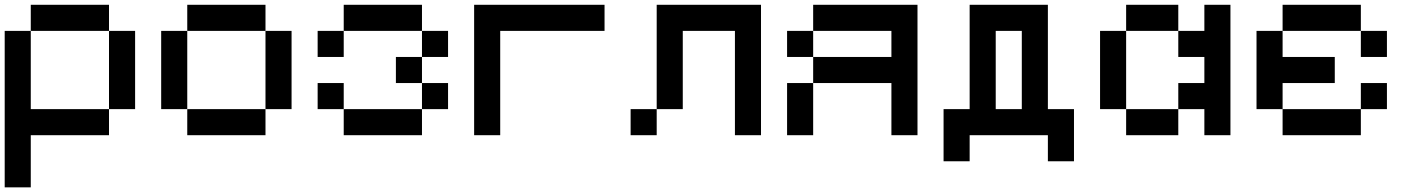

<svg xmlns="http://www.w3.org/2000/svg" viewBox="-20 -576 6040 818"><path d="M444.4 -444.4H111.1V-555.6H444.4ZM111.1 0V222.2H0V-444.4H111.1V-111.1H444.4V0ZM555.6 -111.1H444.4V-444.4H555.6Z M777.8 -111.1H666.7V-444.4H777.8ZM1111.1 -444.4H777.8V-555.6H1111.1ZM1222.2 -111.1H1111.1V-444.4H1222.2ZM1111.1 0H777.8V-111.1H1111.1Z M1444.4 -333.3H1333.3V-444.4H1444.4ZM1777.8 -444.4H1444.4V-555.6H1777.8ZM1777.8 0H1444.4V-111.1H1777.8ZM1444.4 -111.1H1333.3V-222.2H1444.4ZM1777.8 -222.2H1666.7V-333.3H1777.8ZM1888.9 -333.3H1777.8V-444.4H1888.9ZM1888.9 -111.1H1777.8V-222.2H1888.9Z M2111.1 -444.4V0H2000V-555.6H2555.6V-444.4Z M2777.8 0H2666.7V-111.1H2777.8ZM2888.9 -444.4V-111.1H2777.8V-555.6H3222.2V0H3111.1V-444.4Z M3444.4 -333.3H3333.3V-444.4H3444.4ZM3333.3 -222.2H3444.4V0H3333.3ZM3777.8 -444.4H3444.4V-555.6H3888.9V0H3777.8V-222.2H3444.4V-333.3H3777.8Z M4222.2 -111.1H4333.3V-444.4H4222.2ZM4111.1 0V111.1H4000V-111.1H4111.1V-555.6H4444.4V-111.1H4555.6V111.1H4444.4V0Z M4777.8 -111.1H4666.7V-444.4H4777.8ZM5111.1 -333.3H5000V-444.4H5111.1V-555.6H5222.2V0H5111.1V-111.1H5000V-222.2H5111.1ZM5000 0H4777.8V-111.1H5000ZM5000 -444.4H4777.8V-555.6H5000Z M5777.8 -222.2H5888.9V-111.1H5777.8ZM5333.3 -444.4H5444.4V-333.3H5666.7V-222.2H5444.4V-111.1H5333.3ZM5444.4 -555.6H5777.8V-444.4H5444.4ZM5777.8 -444.4H5888.9V-333.3H5777.8ZM5444.4 -111.1H5777.8V0H5444.4Z"/></svg>

Font: Pixeloid Mono
Style: Regular
Weight: 400
Monospace: yes
Designer: GGBotNet
Foundry: GGBotNet
Version: 0.5